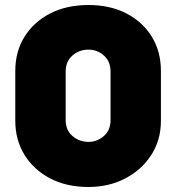

<svg xmlns="http://www.w3.org/2000/svg" viewBox="-20 -733 703 766"><path d="M333 13Q245 13 179.5 -21.5Q114 -56 77.5 -115.5Q41 -175 41 -251V-450Q41 -527 77.5 -586Q114 -645 179.5 -679Q245 -713 333 -713Q420 -713 485 -679Q550 -645 586 -586Q622 -527 622 -450V-251Q622 -175 584 -115.5Q546 -56 480.5 -21.5Q415 13 333 13ZM333 -167Q368 -167 394.5 -190.5Q421 -214 421 -254V-447Q421 -488 394.5 -511.5Q368 -535 333 -535Q296 -535 269 -511.5Q242 -488 242 -447V-254Q242 -214 269 -190.5Q296 -167 333 -167Z"/></svg>

Font: MuseoModerno Black
Style: Regular
Weight: 900
Designer: Pablo Cosgaya, Héctor Gatti, Marcela Romero, and the Authors of The MuseoModerno Project.
Foundry: Omnibus-Type Team
Version: Version 1.001